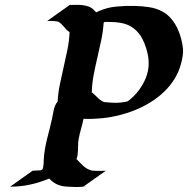

<svg xmlns="http://www.w3.org/2000/svg" viewBox="-20 -754 760 776"><path d="M261.7 -733.9Q273.4 -733.9 286.4 -734.4Q299.3 -734.9 312.3 -733.4Q325.2 -731.9 336.9 -728Q348.6 -724.1 357.9 -715.3L368.7 -704.1L377.9 -708.5Q413.1 -724.1 450.4 -727.5Q487.8 -731 525.9 -730Q553.7 -729.5 583.7 -724.9Q613.8 -720.2 638.7 -706.1Q657.7 -695.3 672.1 -678.2Q686.5 -661.1 696.3 -640.9Q706.1 -620.6 711.9 -598.6Q717.8 -576.7 719.7 -555.7Q720.7 -543 718.3 -527.6Q715.8 -512.2 712.4 -499.5Q703.6 -464.4 685.5 -435.3Q667.5 -406.2 642.3 -382.3Q617.2 -358.4 586.9 -339.8Q556.6 -321.3 523.4 -308.1Q490.2 -294.9 456.1 -286.9Q421.9 -278.8 389.2 -275.9Q373.5 -274.4 355 -273.7Q336.4 -272.9 317.9 -273.9Q317.4 -273.4 317.4 -272.5Q313 -252 307.4 -232.4Q301.8 -212.9 297.9 -192.4Q295.9 -180.7 295.7 -169.4Q295.4 -158.2 295.2 -147.9Q294.9 -137.7 293.7 -128.2Q292.5 -118.7 288.6 -109.9L290 -110.4Q297.4 -103 303.7 -96.2Q310.1 -89.4 316.9 -83.3Q323.7 -77.1 331.5 -72.5Q339.4 -67.9 349.6 -64.9Q360.4 -63.5 370.8 -63.5Q381.3 -63.5 392.6 -63.5Q394 -63.5 397.2 -63.7Q400.4 -64 400.4 -63.5Q402.3 -64 404.3 -64Q406.2 -64 407.7 -64L318.8 -1L328.1 -2.4Q325.7 -1.5 323 -1.2Q320.3 -1 317.9 -0.5L316.9 0.5Q314.9 0.5 312 0.7Q309.1 1 309.6 0.5Q309.1 0.5 308.8 0.7Q308.6 1 308.1 1Q295.4 2.4 281.7 1.7Q268.1 1 254.9 0.5Q240.7 0 230 -2.4Q219.2 -4.9 210.2 -9Q201.2 -13.2 193.6 -19Q186 -24.9 178.7 -32.2Q176.8 -31.2 175.8 -31.2Q138.2 -15.6 100.1 -7.6Q62 0.5 21 0.5L111.8 -64Q112.3 -64 116 -64.2Q119.6 -64.5 124.3 -64.7Q128.9 -64.9 134.3 -65.2Q139.6 -65.4 144 -65.4L151.4 -69.3Q152.3 -71.8 153.3 -74.2Q154.3 -76.7 154.3 -77.6Q155.8 -85 156.2 -92Q156.7 -99.1 156.7 -106Q157.7 -128.9 161.4 -150.1Q165 -171.4 170.4 -193.4Q175.8 -213.9 180.9 -234.1Q186 -254.4 190.4 -274.9Q192.4 -282.7 193.8 -292Q195.3 -301.3 197.5 -310.5Q199.7 -319.8 203.4 -328.4Q207 -336.9 212.9 -343.3Q214.8 -378.9 222.2 -414.1Q229.5 -449.2 237.5 -484.1Q245.6 -519 252.7 -554Q259.8 -588.9 261.2 -624.5L259.8 -625.5Q252.9 -629.4 247.8 -635Q242.7 -640.6 237.8 -646.5Q232.9 -652.3 227.5 -657.5Q222.2 -662.6 215.3 -666.5Q204.1 -668.9 193.1 -669.2Q182.1 -669.4 170.9 -669.4ZM351.1 -382.3Q350.6 -381.8 349.6 -381.8Q355 -378.4 361.3 -372.1Q366.2 -367.7 370.8 -363Q375.5 -358.4 380.1 -354.2Q384.8 -350.1 390.1 -346.7Q395.5 -343.3 402.3 -341.3Q418 -339.8 434.1 -338.9Q450.2 -337.9 465.8 -339.4Q469.2 -339.8 477.1 -340.8Q484.9 -341.8 489.3 -342.8L496.6 -344.7Q510.7 -355.5 522.5 -367.4Q534.2 -379.4 544.4 -393.6Q572.3 -433.1 578.9 -473.4Q585.4 -513.7 570.8 -559.1Q564.5 -579.6 555.4 -596.9Q546.4 -614.3 533.4 -627.7Q520.5 -641.1 503.7 -649.9Q486.8 -658.7 464.4 -662.1Q448.7 -664.6 433.6 -665Q418.5 -665.5 402.8 -665.5L398.9 -662.1Q396.5 -626.5 389.2 -591.8Q381.8 -557.1 373.8 -522.5Q365.7 -487.8 358.9 -452.9Q352.1 -418 351.1 -382.3ZM331.5 -2.9Q332.5 -2.9 331.3 -2.7Q330.1 -2.4 328.6 -2.4Q330.6 -2.4 331.5 -2.9ZM289.1 -654.8Q288.6 -654.3 290.5 -655.3Q290 -655.3 289.8 -655Q289.6 -654.8 289.1 -654.8ZM341.8 -368.7 340.8 -367.7Q341.3 -368.7 341.8 -368.9Q342.3 -369.1 341.8 -368.7Z"/></svg>

Font: Autopia Bold Italic
Style: Bold Italic
Weight: 700
Italic angle: -104°
Designer: Antoine Gelgon
Foundry: Antoine Gelgon
Version: V.1.0